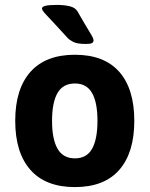

<svg xmlns="http://www.w3.org/2000/svg" viewBox="-20 -754 609 782"><path d="M285 -531Q404 -531 465.5 -461.7Q527 -392.3 527 -261.7Q527 -132 465.7 -62Q404.4 8 285 8Q166 8 104 -62Q42 -132 42 -262Q42 -391.5 104 -461.3Q166 -531 285 -531ZM285 -414Q236.9 -414 214.4 -375.5Q192 -337 192 -261.6Q192 -187 214.5 -148Q237 -109 285 -109Q333 -109 355 -148Q377 -187 377 -262Q377 -337 354.8 -375.5Q332.6 -414 285 -414ZM211 -734Q241 -734 264 -728.5Q287 -723 296 -707Q331 -646 346 -622Q361 -598 361 -590Q361 -582 354.5 -578.5Q348 -575 330 -575Q295 -575 279 -583Q263 -591 255 -600Q219 -640 198 -662Q177 -684 167 -695Q157 -706 154 -711Q151 -716 151 -720Q151 -734 211 -734Z"/></svg>

Font: Asap VF Beta
Style: Regular
Weight: 400
Designer: Pablo Cosgaya
Foundry: Pablo Cosgaya
Version: Version 1.007